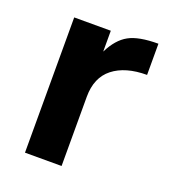

<svg xmlns="http://www.w3.org/2000/svg" viewBox="-102 -590 592 667"><g transform="rotate(20 194.0 -257.0)"><path d="M371.1 -398.9Q291.5 -398.9 245.8 -363Q200.2 -327.1 200.2 -255.9V0H64.9V-500H200.2V-422.9Q225.6 -474.1 262.2 -494.1Q298.3 -514.2 371.1 -514.2Z"/></g></svg>

Font: Perun
Style: Bold
Weight: 700
Foundry: Copyright (c) Stefan Peev, Context Ltd, 2016
Version: Version 1.0000